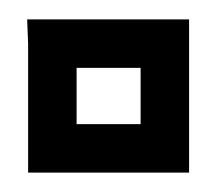

<svg xmlns="http://www.w3.org/2000/svg" viewBox="-20 -433 223 198"><path d="M175 -280V-388V-413H150H34H8L9 -388V-280V-255H34H150H175V-280ZM125 -305H59V-363H125V-305Z"/></svg>

Font: Gamestation DisplayOutline
Style: Regular
Weight: 400
Designer: Jonas Hecksher
Foundry: Jonas Hecksher, Playtypeª, e-types AS
Version: Version 1.003